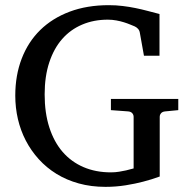

<svg xmlns="http://www.w3.org/2000/svg" viewBox="-20 -707 735 743"><path d="M619.1 -275.9Q608.4 -274.9 603.3 -268.8Q598.1 -262.7 598.1 -254.9V-23.9Q567.9 -12.7 533.7 -3.9Q504.4 3.9 466.6 10Q428.7 16.1 388.2 16.1Q332.5 16.1 284.9 2.9Q237.3 -10.3 198.5 -34.2Q159.7 -58.1 129.9 -91.1Q100.1 -124 79.8 -163.1Q59.6 -202.1 49.3 -246.3Q39.1 -290.5 39.1 -336.9Q39.1 -415.5 64 -480.2Q88.9 -544.9 135.7 -590.8Q182.6 -636.7 249.8 -661.9Q316.9 -687 400.9 -687Q429.2 -687 454.8 -683.8Q480.5 -680.7 504.4 -675.8Q528.3 -670.9 551.3 -664.8Q574.2 -658.7 597.2 -652.8V-491.2H537.1L521 -581.1Q519.5 -589.8 513.7 -595.9Q507.8 -602.1 501 -605Q493.7 -607.9 483.2 -612.3Q472.7 -616.7 459.5 -620.8Q446.3 -625 430.4 -627.9Q414.6 -630.9 397 -630.9Q342.8 -630.9 297.9 -611.8Q252.9 -592.8 220.7 -556.2Q188.5 -519.5 170.7 -465.6Q152.8 -411.6 152.8 -341.8Q152.8 -270 170.9 -213.9Q189 -157.7 222.4 -119.1Q255.9 -80.6 303.2 -60.3Q350.6 -40 409.2 -40Q425.8 -40 440.9 -42.5Q456.1 -44.9 467.8 -47.6Q479.5 -50.3 487.3 -52.7Q495.1 -55.2 497.1 -55.2V-254.9Q497.1 -262.7 491.9 -268.8Q486.8 -274.9 476.1 -275.9L409.2 -280.8V-324.2H669.9V-280.8Z"/></svg>

Font: BabelStone Ogham Stemless
Style: Regular
Weight: 400
Designer: Andrew West
Foundry: BabelStone
Version: Version 2.02 March 14, 2022